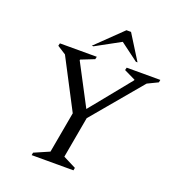

<svg xmlns="http://www.w3.org/2000/svg" viewBox="-152 -984 1017 1105"><g transform="rotate(20 357.0 -431.0)"><path d="M166 0 169 -16 261 -56 306 -307 148 -610 95 -644 99 -660H325L321 -644L240 -612L239 -608L371 -357L573 -606L574 -610L504 -644L508 -660H714L711 -644L647 -613L391 -308L346 -56L425 -16L422 0ZM276 -710 433 -862H461L556 -710H546L436 -792L286 -710Z"/></g></svg>

Font: Spectral
Style: Italic
Weight: 400
Italic angle: -10°
Designer: Jean-Baptiste Levee
Foundry: Production Type
Version: Version 2.001